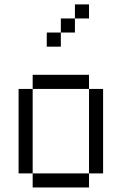

<svg xmlns="http://www.w3.org/2000/svg" viewBox="-20 -832 540 852"><path d="M375 -750V-812.5H312.5V-750H250V-687.5H187.5V-625H250V-687.5H312.5V-750ZM125 -62.5V0H375V-62.5ZM125 -62.5Q125 -62.5 125 -437.5H62.5Q62.5 -437.5 62.5 -62.5ZM375 -62.5H437.5Q437.5 -62.5 437.5 -437.5H375Q375 -437.5 375 -62.5ZM125 -437.5H375V-500H125Z"/></svg>

Font: UnifontExMono
Style: Regular
Weight: 500
Version: Version 15.0.06